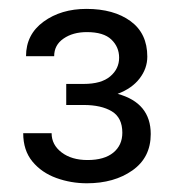

<svg xmlns="http://www.w3.org/2000/svg" viewBox="-20 -736 404 436"><path d="M130.4 -497.6V-545.4H169.9Q210 -545.4 230.2 -562.5Q250.5 -579.6 250.5 -605Q250.5 -629.4 232.9 -646.2Q215.3 -663.1 177.2 -663.1Q145.5 -663.1 124.3 -648.4Q103 -633.8 103 -608.4H39.1Q39.1 -657.7 78.9 -686.8Q118.7 -715.8 176.3 -715.8Q238.3 -715.8 276.4 -688Q314.5 -660.2 314.5 -607.4Q314.5 -580.6 297.1 -557.9Q279.8 -535.2 247.1 -522.9Q322.3 -502.4 322.3 -431.6Q322.3 -378.4 280.8 -349.1Q239.3 -319.8 177.2 -319.8Q141.1 -319.8 107.9 -331.8Q74.7 -343.8 53.7 -369.1Q32.7 -394.5 32.7 -433.6H97.2Q97.2 -407.2 119.9 -389.9Q142.6 -372.6 178.7 -372.6Q216.8 -372.6 237.3 -389.4Q257.8 -406.2 257.8 -434.6Q257.8 -468.8 233.9 -483.2Q210 -497.6 169.9 -497.6Z"/></svg>

Font: Vazirmatn RD Light
Style: Regular
Weight: 300
Designer: Saber Rastikerdar
Foundry: Saber Rastikerdar
Version: Version 32.102